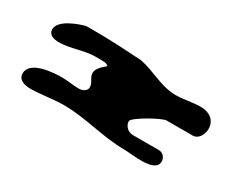

<svg xmlns="http://www.w3.org/2000/svg" viewBox="-74 -876 1363 1107"><g transform="rotate(30 607.0 -323.0)"><path d="M365 -121C509 -121 647 -73 791 -73C843 -73 1014 -40 1014 -121C1014 -145 995 -170 967 -170H793C760 -170 733 -198 733 -228C733 -252 890 -340 920 -340H1093C1134 -340 1154 -385 1154 -418C1154 -478 1107 -507 1053 -507C998 -507 947 -493 892 -493C793 -493 715 -548 620 -567C492 -575 408 -580 297 -580H247C199 -568 86 -527 86 -467C86 -428 124 -420 156 -420C234 -420 304 -454 383 -454C392 -454 432 -453 440 -453C447 -452 462 -449 467 -440C446 -422 413 -395 413 -365C413 -333 441 -316 441 -285C441 -257 412 -246 387 -246C349 -246 312 -254 273 -254C217 -254 65 -244 65 -161C65 -117 110 -106 146 -106C219 -106 291 -121 365 -121Z"/></g></svg>

Font: CISF Camouflage Kit
Style: Ste
Weight: 400
Designer: Robert Jablonski, Jasper
Foundry: Cannot Into Space Fonts
Version: Version 1.27